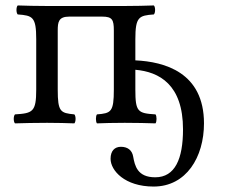

<svg xmlns="http://www.w3.org/2000/svg" viewBox="-20 -451 827 705"><path d="M437 -429H153C113 -429 75 -430 45 -431C39 -425 39 -404 45 -398C100 -394 113 -389 113 -307V-122C113 -40 100 -35 35 -31C29 -25 29 -4 35 2C65 1 113 0 153 0C193 0 223 1 253 2C259 -4 259 -25 253 -31C202 -36 192 -40 192 -122V-339C192 -370 195 -390 234 -390H355C392 -390 398 -379 398 -339V-122C398 -40 388 -35 336 -31C331 -25 331 -4 336 2C361 1 398 0 438 0C478 0 523 1 551 2C556 -4 556 -25 551 -31C486 -35 477 -40 477 -122V-194.8C564.7 -187.3 652 -140.4 652 24C652 132 623 200 550 200C484 200 475 157 469 124C465 100 448 88 424 88C401 88 386 103 386 132C386 175 438 234 544 234C664 234 729 126 729 2C729 -185.6 583.6 -224.4 477 -229.4V-307C477 -389 490 -394 545 -398C551 -404 551 -425 545 -431C515 -430 477 -429 437 -429Z"/></svg>

Font: Libertinus Serif
Style: Regular
Weight: 400
Designer: Philipp H. Poll
Foundry: Khaled Hosny
Version: Version 6.2